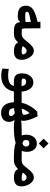

<svg xmlns="http://www.w3.org/2000/svg" viewBox="1299 -1975 918 3556"><g transform="rotate(90 1758.0 -197.0)"><path d="M280.3 -66.9Q178.7 -66.9 132.1 -103.8Q85.4 -140.6 85.4 -222.7Q85.4 -306.6 158.4 -353Q231.4 -399.4 384.8 -434.1L383.8 -486.8H503.9L505.9 -194.8Q506.3 -168.9 511 -157Q515.6 -145 532.5 -142.1Q549.3 -139.2 585.9 -139.2Q606.4 -139.2 614.5 -120.6Q622.6 -102.1 622.6 -65.9Q622.6 -33.2 613.8 -14.2Q605 4.9 580.1 4.9Q511.7 4.9 471.7 -5.9Q431.6 -16.6 413.1 -41.3Q394.5 -65.9 390.1 -108.4H377Q366.2 -84.5 344.2 -75.7Q322.3 -66.9 280.3 -66.9ZM386.2 -309.1Q307.1 -295.9 266.6 -285.2Q226.1 -274.4 211.7 -262.9Q197.3 -251.5 197.3 -236.8Q197.3 -217.3 215.1 -210.9Q232.9 -204.6 279.8 -204.6Q300.3 -204.6 331.1 -206.3Q361.8 -208 387.7 -210.4Z M577.1 4.9Q564 4.9 557.9 -14.2Q551.8 -33.2 551.8 -65.9Q551.8 -90.3 560.3 -114.7Q568.8 -139.2 585.9 -139.2Q623 -139.2 645.8 -145Q668.5 -150.9 689.5 -169.9Q710.4 -189 741.2 -229Q780.8 -279.8 810.5 -309.6Q840.3 -339.4 867.4 -352.3Q894.5 -365.2 924.8 -365.2Q957 -365.2 986.6 -345.7Q1016.1 -326.2 1038.8 -293.2Q1061.5 -260.3 1074.7 -219.7Q1087.9 -179.2 1087.9 -137.2Q1087.9 -60.5 1044.4 -27.8Q1001 4.9 927.2 4.9Q871.1 4.9 830.6 -11Q790 -26.9 771.5 -66.9H757.8Q732.4 -39.1 707.8 -23.2Q683.1 -7.3 652.3 -1.2Q621.6 4.9 577.1 4.9ZM832 -161.1Q855 -147.9 878.7 -143.6Q902.3 -139.2 933.6 -139.2Q987.8 -139.2 987.8 -169.4Q987.8 -190.9 968.3 -211.2Q948.7 -231.4 922.9 -231.4Q901.4 -231.4 882.1 -216.6Q862.8 -201.7 832 -161.1Z M1379.9 239.3Q1345.2 239.3 1310.3 233.4Q1275.4 227.5 1250 216.8L1257.3 98.6Q1286.1 104.5 1312.3 107.9Q1338.4 111.3 1371.1 111.3Q1456.5 111.3 1505.9 89.4Q1555.2 67.4 1571.3 4.9H1488.8Q1403.3 4.9 1370.8 -34.2Q1338.4 -73.2 1338.4 -149.9Q1338.4 -204.1 1359.4 -251Q1380.4 -297.9 1417.7 -326.7Q1455.1 -355.5 1503.9 -355.5Q1579.1 -355.5 1623 -296.9Q1667 -238.3 1677.2 -138.7L1757.8 -139.2Q1780.3 -139.2 1789.8 -118.7Q1799.3 -98.1 1799.3 -67.4Q1799.3 -35.6 1787.1 -15.4Q1774.9 4.9 1752.9 4.9H1673.3Q1653.8 116.7 1578.6 178Q1503.4 239.3 1379.9 239.3ZM1575.2 -137.7Q1566.9 -185.5 1546.4 -204.1Q1525.9 -222.7 1494.1 -222.7Q1464.8 -222.7 1449.5 -207.3Q1434.1 -191.9 1434.1 -169.9Q1434.1 -152.3 1447.5 -145Q1460.9 -137.7 1510.3 -137.7Q1519 -137.7 1527.3 -137.7Q1535.6 -137.7 1543.9 -137.7Q1551.8 -137.7 1559.6 -137.7Q1566.9 -137.7 1575.2 -137.7Z M2069.8 241.7Q1978.5 241.7 1929.4 181.4Q1880.4 121.1 1873 4.9Q1856.9 4.9 1839.4 4.9Q1821.3 4.9 1801.8 4.9Q1790 4.9 1777.8 4.9Q1765.1 4.9 1752 4.9Q1736.8 4.9 1730.2 -15.1Q1723.6 -35.2 1723.6 -70.8Q1723.6 -98.6 1733.2 -118.9Q1742.7 -139.2 1757.8 -139.2Q1775.4 -139.2 1792 -139.2Q1808.6 -139.2 1824.2 -139.2Q1840.3 -139.2 1855 -139.2Q1869.6 -139.2 1883.3 -139.2Q1897.5 -203.6 1924.8 -257.8Q1952.1 -312 1984.6 -354.5Q2017.1 -397 2046.4 -426.3L2134.3 -434.1Q2169.4 -366.2 2193.6 -295.4Q2217.8 -224.6 2217.8 -170.9Q2217.8 -149.4 2212.9 -129.4Q2243.7 -133.3 2276.4 -136.2Q2309.1 -139.2 2343.8 -139.2Q2368.2 -139.2 2380.4 -120.4Q2392.6 -101.6 2392.6 -72.8Q2392.6 -32.7 2379.9 -13.9Q2367.2 4.9 2337.9 4.9Q2308.1 4.9 2271.5 2.7Q2234.9 0.5 2201.7 -5.9Q2219.2 16.6 2228.3 43.9Q2237.3 71.3 2237.3 95.2Q2237.3 166 2189.9 203.9Q2142.6 241.7 2069.8 241.7ZM2074.7 -12.7Q2032.7 -2.4 1982.4 1.5Q1985.8 43 1999 63.5Q2012.2 84 2032 90.8Q2051.8 97.7 2075.2 97.7Q2129.4 97.7 2129.4 58.6Q2129.4 44.4 2118.7 25.4Q2107.9 6.3 2074.7 -12.7ZM1993.2 -141.1Q2026.4 -142.6 2051.3 -146.5Q2089.8 -152.3 2098.4 -163.1Q2106.9 -173.8 2106.9 -190.4Q2106.9 -203.6 2100.3 -226.8Q2093.8 -250 2074.7 -286.1Q2043.9 -251.5 2023.9 -216.6Q2003.9 -181.6 1993.2 -141.1Z M2335.9 4.9 2343.8 -139.2Q2384.8 -139.2 2421.1 -139.4Q2457.5 -139.6 2489.3 -140.6Q2474.6 -177.2 2474.6 -225.1Q2474.6 -280.8 2495.1 -325Q2515.6 -369.1 2552.2 -394.8Q2588.9 -420.4 2637.7 -420.4Q2706.1 -420.4 2749 -370.6Q2792 -320.8 2792 -237.8Q2792 -181.2 2773.9 -141.1Q2806.2 -140.1 2845 -139.6Q2883.8 -139.2 2930.7 -139.2Q2958 -139.2 2970.7 -117.4Q2983.4 -95.7 2983.4 -68.4Q2983.4 -37.6 2967.3 -16.4Q2951.2 4.9 2922.4 4.9Q2831.5 4.9 2756.6 -2Q2681.6 -8.8 2625 -27.3Q2567.4 -9.3 2493.9 -2.2Q2420.4 4.9 2335.9 4.9ZM2634.8 -154.3Q2642.1 -156.2 2647.9 -158.2Q2672.4 -167 2683.1 -183.8Q2693.8 -200.7 2693.8 -219.7Q2693.8 -251.5 2676.3 -267.1Q2658.7 -282.7 2634.3 -282.7Q2609.9 -282.7 2591.1 -267.8Q2572.3 -252.9 2572.3 -220.7Q2572.3 -195.3 2584.2 -179.2Q2596.2 -163.1 2634.8 -154.3ZM2637.7 -457 2548.3 -546.4 2637.7 -636.2 2727.1 -546.4Z M2920.9 4.9Q2907.7 4.9 2901.6 -14.2Q2895.5 -33.2 2895.5 -65.9Q2895.5 -90.3 2904.1 -114.7Q2912.6 -139.2 2929.7 -139.2Q2966.8 -139.2 2989.5 -145Q3012.2 -150.9 3033.2 -169.9Q3054.2 -189 3085 -229Q3124.5 -279.8 3154.3 -309.6Q3184.1 -339.4 3211.2 -352.3Q3238.3 -365.2 3268.6 -365.2Q3300.8 -365.2 3330.3 -345.7Q3359.9 -326.2 3382.6 -293.2Q3405.3 -260.3 3418.5 -219.7Q3431.6 -179.2 3431.6 -137.2Q3431.6 -60.5 3388.2 -27.8Q3344.7 4.9 3271 4.9Q3214.8 4.9 3174.3 -11Q3133.8 -26.9 3115.2 -66.9H3101.6Q3076.2 -39.1 3051.5 -23.2Q3026.9 -7.3 2996.1 -1.2Q2965.3 4.9 2920.9 4.9ZM3175.8 -161.1Q3198.7 -147.9 3222.4 -143.6Q3246.1 -139.2 3277.3 -139.2Q3331.5 -139.2 3331.5 -169.4Q3331.5 -190.9 3312 -211.2Q3292.5 -231.4 3266.6 -231.4Q3245.1 -231.4 3225.8 -216.6Q3206.5 -201.7 3175.8 -161.1Z"/></g></svg>

Font: CaskaydiaMono NF
Style: Bold
Weight: 700
Designer: Aaron Bell
Foundry: Saja Typeworks
Version: Version 2111.001; ttfautohint (v1.8.4);Nerd Fonts 3.1.1